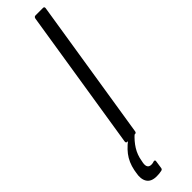

<svg xmlns="http://www.w3.org/2000/svg" viewBox="-334 -639 815 815"><g transform="rotate(-45 73.5 -231.5)"><path d="M30 0Q22 0 23 -9L124 -646Q126 -655 134 -655H179Q187 -655 186 -646L85 -9Q84 0 76 0ZM15 192Q-18 192 -30.5 172Q-43 152 -36 118L-34 106Q-26 66 -4 37.5Q18 9 57 -17L78 -4Q53 18 37 43.5Q21 69 16 100L14 110Q9 141 34 141Q43 141 50 138Q60 136 58 146L53 180Q52 188 44 189Q32 192 15 192Z"/></g></svg>

Font: Sofia Sans Extra Condensed
Style: Italic
Weight: 400
Italic angle: -9°
Designer: Botio Nikoltchev, Ani Petrova
Foundry: lettersoup
Version: Version 4.101; ttfautohint (v1.8.4.7-5d5b)